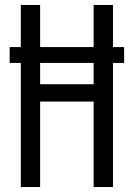

<svg xmlns="http://www.w3.org/2000/svg" viewBox="-20 -755 540 775"><path d="M64 0V-501H19V-565H64V-735H142V-565H358V-735H436V-565H481V-501H436V0H358V-345H142V0ZM142 -415H358V-501H142Z"/></svg>

Font: Zed Mono
Style: Regular
Weight: 400
Monospace: yes
Designer: Belleve Invis
Foundry: Belleve Invis
Version: Version 1.0.0; ttfautohint (v1.8.4)